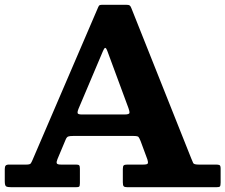

<svg xmlns="http://www.w3.org/2000/svg" viewBox="-20 -785 945 805"><path d="M0 -25V-76.5Q0 -86.5 3.8 -90.8Q7.5 -95 18.5 -95H91.5Q105.5 -95 109 -100Q112.5 -105 116.5 -114.5L391.5 -754.5Q394.5 -762 398 -763.5Q401.5 -765 412.5 -765H507.5Q519.5 -765 523.5 -762.2Q527.5 -759.5 530.5 -751.5L781.5 -121.5Q787 -108 790 -101.5Q793 -95 812.5 -95H885Q896.5 -95 900.8 -92.5Q905 -90 905 -77.5V-20Q905 -6.5 902 -3.2Q899 0 886 0H515Q502.5 0 498.8 -3.8Q495 -7.5 495 -20.5V-76.5Q495 -88.5 499 -91.8Q503 -95 515 -95H581.5Q598 -95 599.8 -100.2Q601.5 -105.5 598 -116.5L569.5 -193.5Q564 -207 560.5 -211Q557 -215 538 -215H287.5Q271.5 -215 265.5 -212.5Q259.5 -210 255 -199L221 -118Q216 -106 218 -100.5Q220 -95 235 -95H299Q309.5 -95 312.2 -91.5Q315 -88 315 -77.5V-17.5Q315 -5 311.8 -2.5Q308.5 0 297 0H29Q11.5 0 5.8 -3.5Q0 -7 0 -25ZM411.5 -570.5 309 -328.5Q304.5 -318 305.2 -311.5Q306 -305 323 -305H502Q522 -305 522.8 -311.8Q523.5 -318.5 518.5 -332L430.5 -570Q424.5 -586 420.5 -584.2Q416.5 -582.5 411.5 -570.5Z"/></svg>

Font: Besley
Style: Bold
Weight: 700
Designer: Owen Earl
Foundry: indestructible type*
Version: Version 2.001; ttfautohint (v1.8.3)